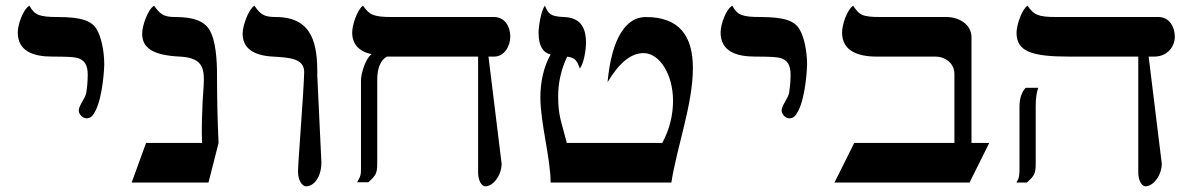

<svg xmlns="http://www.w3.org/2000/svg" viewBox="-20 -637 4160 670"><path d="M281.7 -224.1C296.9 -224.1 304.2 -233.4 312.5 -249C339.8 -301.3 343.8 -404.8 343.8 -411.6C343.8 -455.6 334.5 -506.8 316.9 -535.6C299.8 -564 264.6 -577.6 182.1 -577.6C115.7 -577.6 100.6 -585 82.5 -617.2C60.1 -604 42 -550.8 42 -523.9C42 -458 96.2 -439.5 163.1 -439.5C213.9 -439.5 231.9 -438 244.1 -436C274.9 -430.2 286.1 -410.2 286.1 -377C286.1 -351.1 283.7 -330.1 281.2 -314C277.8 -293 254.9 -270 254.9 -251C254.9 -238.8 268.1 -224.1 281.7 -224.1Z M742.7 -138.2C738.8 -219.7 737.3 -299.3 737.3 -376C737.3 -426.3 733.4 -496.6 710.4 -533.7C691.9 -563.5 654.8 -577.6 592.3 -577.6C550.3 -577.6 539.1 -587.4 517.6 -617.2C495.1 -603 476.1 -546.9 476.1 -519.5C476.1 -471.2 510.3 -444.3 607.4 -439.5C678.2 -436 691.4 -406.7 691.4 -360.4C691.4 -337.4 688.5 -311 687 -281.7C685.1 -239.7 684.1 -204.1 684.1 -175.3C684.1 -163.6 685.1 -155.8 685.1 -138.2H489.7L439.5 0H707.5Z M1041.5 -385.7C1040 -317.4 1020 -70.3 1020 -38.6C1020 -4.9 1035.6 13.2 1047.9 13.2C1073.7 13.2 1100.6 -15.6 1101.6 -68.8L1086.9 -379.4H1087.4C1087.4 -477.5 1074.2 -577.6 942.4 -577.6C900.9 -577.6 888.7 -586.9 867.7 -617.2C845.7 -602.5 826.7 -546.4 826.7 -519.5C826.7 -471.2 860.4 -443.4 932.6 -439.5C987.8 -436 1041.5 -434.1 1041.5 -385.7Z M1648.4 -35.2C1648.4 -6.3 1661.1 13.2 1673.3 13.2C1699.2 13.2 1729.5 -22 1730.5 -65.4L1684.6 -439.5H1704.1C1740.2 -439.5 1760.7 -476.1 1760.7 -509.8C1760.7 -543.9 1741.7 -577.6 1704.1 -577.6H1348.6C1281.2 -577.6 1269 -585.9 1246.6 -617.2C1226.6 -603 1209 -549.8 1209 -523.9C1209 -483.4 1231.9 -457.5 1277.3 -447.8C1255.9 -435.1 1239.7 -379.9 1239.7 -357.4V-51.3C1239.7 -24.9 1238.3 -22.5 1226.1 -1H1265.6C1290 -23.9 1296.4 -29.8 1296.4 -66.9V-358.4C1296.4 -398.9 1307.6 -426.8 1330.1 -439.5H1648.4Z M2322.8 0C2342.3 -126 2397.9 -272.9 2397.9 -399.4C2397.9 -511.2 2351.1 -577.6 2233.4 -577.6C2164.6 -577.6 2114.3 -504.4 2100.1 -350.1C2140.6 -418 2182.1 -451.7 2225.6 -451.7C2282.7 -451.7 2328.6 -375.5 2328.6 -286.1C2328.6 -236.3 2317.4 -187 2291 -138.2H1958C1939.5 -211.9 1927.7 -231.4 1927.7 -300.8C1927.7 -348.6 1938.5 -397 1959.5 -439.5C1990.2 -434.6 1993.7 -423.3 2003.4 -397.9C2017.6 -416 2024.9 -463.4 2024.9 -488.3C2024.9 -546.4 2000.5 -575.7 1948.2 -577.6C1898.9 -579.6 1894.5 -588.9 1881.3 -617.2C1868.2 -599.6 1859.4 -546.4 1859.4 -522.5C1859.4 -479 1873 -454.1 1901.4 -446.8C1877.4 -404.3 1865.7 -352.1 1865.7 -296.9C1865.7 -208.5 1901.4 -83.5 1901.4 0Z M2734.4 -224.1C2749.5 -224.1 2756.8 -233.4 2765.1 -249C2792.5 -301.3 2796.4 -404.8 2796.4 -411.6C2796.4 -455.6 2787.1 -506.8 2769.5 -535.6C2752.4 -564 2717.3 -577.6 2634.8 -577.6C2568.4 -577.6 2553.2 -585 2535.2 -617.2C2512.7 -604 2494.6 -550.8 2494.6 -523.9C2494.6 -458 2548.8 -439.5 2615.7 -439.5C2666.5 -439.5 2684.6 -438 2696.8 -436C2727.5 -430.2 2738.8 -410.2 2738.8 -377C2738.8 -351.1 2736.3 -330.1 2733.9 -314C2730.5 -293 2707.5 -270 2707.5 -251C2707.5 -238.8 2720.7 -224.1 2734.4 -224.1Z M3370.1 -138.2V-506.3C3370.1 -552.7 3325.7 -577.6 3282.7 -577.6H3054.7C2985.4 -577.6 2979 -585.4 2957 -617.2C2935.5 -602.1 2918.5 -551.3 2918.5 -523.4C2918.5 -459 2974.1 -439.5 3039.6 -439.5H3243.7C3279.8 -439.5 3310.5 -415 3310.5 -379.4V-138.2H2960.9L2892.1 0H3363.3L3432.1 -138.2Z M3559.1 -330.6C3546.4 -317.4 3537.6 -295.4 3537.6 -265.1V-50.3C3537.6 -36.1 3537.1 -26.4 3535.6 -20.5C3535.2 -15.1 3531.7 -8.3 3526.9 0H3563.5C3587.9 -22.9 3594.2 -28.8 3594.2 -65.9V-266.6C3594.2 -293.5 3597.2 -314.5 3603 -330.6ZM3952.1 -35.2C3952.1 -6.3 3964.8 13.2 3977.1 13.2C4002.9 13.2 4033.2 -22 4034.2 -65.4L3988.3 -439.5H4008.3C4054.7 -439.9 4079.6 -475.1 4079.6 -508.8C4079.6 -543.5 4060.1 -577.6 4022.9 -577.6H3667.5C3599.6 -577.6 3587.9 -585.9 3565.4 -617.2C3544.9 -603 3527.3 -548.3 3527.3 -522.5C3527.3 -456.5 3582 -439.5 3711.4 -439.5H3952.1Z"/></svg>

Font: Cardo
Style: Italic
Weight: 400
Designer: David J. Perry
Foundry: David J. Perry
Version: Version 0.99